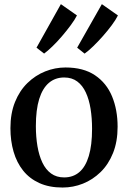

<svg xmlns="http://www.w3.org/2000/svg" viewBox="-20 -870 602 902"><path d="M29 -268Q29 -337.5 50.5 -390.8Q72 -444 109 -480Q146 -516 192.2 -534.5Q238.5 -553 287.5 -553Q372 -553 426.2 -516.5Q480.5 -480 506.5 -417Q532.5 -354 532.5 -274.5Q532.5 -204.5 511 -151Q489.5 -97.5 452.5 -61.5Q415.5 -25.5 369.5 -7.2Q323.5 11 274 11Q211 11 164.8 -10Q118.5 -31 88.5 -68.8Q58.5 -106.5 43.8 -157.2Q29 -208 29 -268ZM281.5 -36.5Q323.5 -36.5 352.8 -61.5Q382 -86.5 397.2 -137.2Q412.5 -188 412.5 -264.5Q412.5 -315 405.5 -358.8Q398.5 -402.5 383.2 -435.5Q368 -468.5 343 -487.2Q318 -506 281.5 -506Q239.5 -506 209.8 -480.8Q180 -455.5 164.2 -405Q148.5 -354.5 148.5 -277.5Q148.5 -227 156 -183Q163.5 -139 179.2 -106Q195 -73 220.2 -54.8Q245.5 -36.5 281.5 -36.5ZM377 -618.5 342.5 -646 458.5 -850.5 534 -797.5Q524.5 -778 505.5 -752.2Q486.5 -726.5 463.2 -700.2Q440 -674 417.5 -652.2Q395 -630.5 378 -618.5ZM187 -618.5 151.5 -646 266 -850.5 341.5 -797.5Q331.5 -777.5 312.5 -751.8Q293.5 -726 271 -699.8Q248.5 -673.5 226.2 -652Q204 -630.5 187.5 -618.5Z"/></svg>

Font: Merriweather 60pt Medium
Style: Regular
Weight: 500
Version: Version 2.100